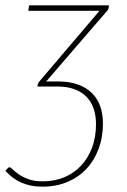

<svg xmlns="http://www.w3.org/2000/svg" viewBox="-64 -513 475 719"><path d="M344 -493 343 -483.5Q342 -479.5 340.8 -477Q339.5 -474.5 335.5 -470.5L109 -208H153.5Q197 -208 228.8 -196.2Q260.5 -184.5 281.2 -163.5Q302 -142.5 311.8 -113.8Q321.5 -85 321.5 -51Q321.5 1 305.2 44.5Q289 88 259.5 119.5Q230 151 188.2 168.5Q146.5 186 95 186Q70.5 186 50.5 181.8Q30.5 177.5 13.5 169.8Q-3.5 162 -17.5 151Q-31.5 140 -44 126.5L-36.5 118.5Q-33 113.5 -28.5 113.5Q-23.5 113.5 -15.8 121.8Q-8 130 6 139.8Q20 149.5 41.8 157.8Q63.5 166 97 166Q140 166 176.2 151Q212.5 136 239 108Q265.5 80 280.5 40.5Q295.5 1 295.5 -48.5Q295.5 -79.5 287 -105.2Q278.5 -131 260.5 -149.8Q242.5 -168.5 215.2 -178.8Q188 -189 150.5 -189H76.5L77 -195.5Q78 -200 79.2 -202Q80.5 -204 83 -207.5L308.5 -472.5H42L45 -493Z"/></svg>

Font: Lato ExtraLight
Style: Italic
Weight: 275
Italic angle: -7°
Designer: Lukasz Dziedzic with Adam Twardoch and Botio Nikoltchev
Foundry: tyPoland Lukasz Dziedzic
Version: Version 2.015; 2015-08-06; http://www.latofonts.com/